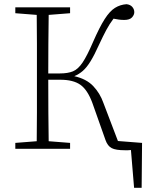

<svg xmlns="http://www.w3.org/2000/svg" viewBox="-20 -709 731 915"><path d="M483 -41 420 -219Q397 -281 363 -305Q329 -329 267 -329H210Q210 -242 210.5 -171.5Q211 -101 212 -36L314 -28V0H53V-28L155 -36Q156 -104 156 -172.5Q156 -241 156 -310V-364Q156 -433 156 -501.5Q156 -570 155 -638L53 -646V-674H314V-646L212 -638Q211 -570 210.5 -500Q210 -430 210 -359H265Q303 -359 327.5 -369Q352 -379 373.5 -411Q395 -443 423 -508Q454 -579 478.5 -617.5Q503 -656 528 -671.5Q553 -687 583 -689Q601 -687 610.5 -676Q620 -665 620 -651Q620 -638 609 -626Q598 -614 572 -614Q548 -614 521 -620Q502 -595 486.5 -566Q471 -537 452 -496Q430 -447 411.5 -417Q393 -387 374.5 -371Q356 -355 334 -346Q392 -333 424.5 -298.5Q457 -264 473 -218L542 -37L657 -28L655 186H619L604 6Q597 7 590 7Q583 7 575 7Q532 7 512.5 -3Q493 -13 483 -41Z"/></svg>

Font: Source Serif Pro Light
Style: Regular
Weight: 300
Designer: Frank Grießhammer
Foundry: Adobe Systems Incorporated
Version: Version 3.001;hotconv 1.0.111;makeotfexe 2.5.65597